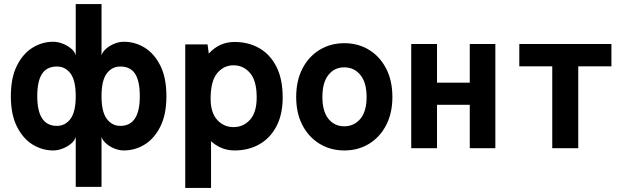

<svg xmlns="http://www.w3.org/2000/svg" viewBox="-20 -724 3066 938"><path d="M350 189V-55Q345 -37 327 -22Q309 -7 285.5 2Q262 11 240 11Q186 11 139 -18Q92 -47 62.5 -106Q33 -165 33 -254Q33 -344 62.5 -403Q92 -462 139 -491Q186 -520 240 -520Q262 -520 285.5 -511Q309 -502 327 -487Q345 -472 350 -454V-704H476V-454Q482 -472 499.5 -487Q517 -502 540 -511Q563 -520 585 -520Q640 -520 687 -491Q734 -462 763.5 -403Q793 -344 793 -254Q793 -165 763.5 -106Q734 -47 687 -18Q640 11 585 11Q563 11 540 2Q517 -7 499.5 -22Q482 -37 476 -55V189ZM258 -109Q299 -109 324.5 -143.5Q350 -178 350 -254Q350 -331 324.5 -365Q299 -399 258 -399Q209 -399 185.5 -363.5Q162 -328 162 -254Q162 -109 258 -109ZM568 -109Q663 -109 663 -254Q663 -328 640 -363.5Q617 -399 568 -399Q527 -399 501.5 -365Q476 -331 476 -254Q476 -178 501.5 -143.5Q527 -109 568 -109Z M885 194V-507H994L1000 -462Q1051 -519 1126 -519Q1194 -519 1247 -488.5Q1300 -458 1330.5 -398Q1361 -338 1361 -248Q1361 -165 1330.5 -107Q1300 -49 1247 -19Q1194 11 1126 11Q1061 11 1011 -34V194ZM1121 -103Q1169 -103 1201.5 -139Q1234 -175 1234 -248Q1234 -330 1201.5 -367.5Q1169 -405 1121 -405Q1073 -405 1041 -366.5Q1009 -328 1009 -241Q1009 -174 1041 -138.5Q1073 -103 1121 -103Z M1662 11Q1595 11 1541.5 -21.5Q1488 -54 1457.5 -112.5Q1427 -171 1427 -250Q1427 -330 1457.5 -389Q1488 -448 1541.5 -480.5Q1595 -513 1662 -513Q1730 -513 1783 -480.5Q1836 -448 1866.5 -389Q1897 -330 1897 -250Q1897 -171 1866.5 -112.5Q1836 -54 1783 -21.5Q1730 11 1662 11ZM1662 -107Q1710 -107 1740.5 -143.5Q1771 -180 1771 -250Q1771 -321 1740.5 -358Q1710 -395 1662 -395Q1614 -395 1584.5 -358Q1555 -321 1555 -250Q1555 -180 1584.5 -143.5Q1614 -107 1662 -107Z M1989 0V-509H2115V-320H2275V-509H2400V0H2275V-212H2115V0Z M2678 0V-400H2517V-509H2967V-400H2805V0Z"/></svg>

Font: Zen Kaku Gothic New Black
Style: Regular
Weight: 900
Designer: Yoshimichi Ohira
Foundry: Positype
Version: Version 1.001